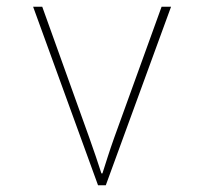

<svg xmlns="http://www.w3.org/2000/svg" viewBox="-20 -548 603 568"><path d="M270 0H293L486 -528H458L318 -141C303 -99 294 -69 283 -35H280C269 -69 259 -99 244 -141L105 -528H78Z"/></svg>

Font: Noto Sans Mono SemiCondensed Thin
Style: Regular
Weight: 100
Width: 4
Designer: Monotype Design Team
Foundry: Monotype Imaging Inc.
Version: Version 2.014